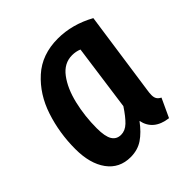

<svg xmlns="http://www.w3.org/2000/svg" viewBox="-155 -660 791 791"><g transform="rotate(-45 240.5 -264.0)"><path d="M460 -499 408 -136Q405 -118 405 -105Q405 -92 410 -83.5Q415 -75 427 -69L389 13Q309 3 295 -65Q266 -26 235.5 -5.5Q205 15 164 15Q99 15 62.5 -35Q26 -85 26 -170Q26 -263 54 -348Q82 -433 143 -488Q204 -543 297 -543Q380 -543 460 -499ZM149 -168Q149 -120 162 -99Q175 -78 201 -78Q225 -78 245.5 -97.5Q266 -117 291 -155L331 -445Q312 -453 290 -453Q243 -453 211.5 -411Q180 -369 164.5 -303.5Q149 -238 149 -168Z"/></g></svg>

Font: Fira Sans Extra Condensed Medium
Style: Italic
Weight: 500
Width: 3
Italic angle: -8°
Designer: Carrois Corporate & Edenspiekermann AG
Foundry: Carrois Corporate GbR & Edenspiekermann AG
Version: Version 4.203